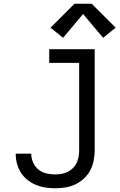

<svg xmlns="http://www.w3.org/2000/svg" viewBox="-20 -998 640 1026"><path d="M275 8Q248 8 222 4Q196 0 172 -10Q148 -20 127 -36.5Q106 -53 92 -75Q78 -97 71 -122.5Q64 -148 64 -174Q64 -175 64 -176Q64 -177 64 -177H147Q147 -177 147 -176.5Q147 -176 147 -176Q147 -152 157 -129.5Q167 -107 185.5 -92Q204 -77 227.5 -71.5Q251 -66 275 -66Q292 -66 309 -69Q326 -72 341.5 -79.5Q357 -87 369.5 -99.5Q382 -112 389.5 -127.5Q397 -143 400 -160.5Q403 -178 403 -195V-662H243V-735H486V-195Q486 -167 480.5 -139.5Q475 -112 462 -87.5Q449 -63 428.5 -44Q408 -25 383 -13Q358 -1 330 3.5Q302 8 275 8ZM531 -796 424 -923 317 -796 250 -850 378 -978H470L598 -850Z"/></svg>

Font: Bmono
Style: Regular
Weight: 400
Monospace: yes
Designer: Belleve Invis
Foundry: Belleve Invis
Version: Version 11.2.2; ttfautohint (v1.8.2)